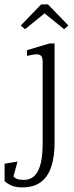

<svg xmlns="http://www.w3.org/2000/svg" viewBox="-68 -614 330 855"><path d="M-47.5 192.5 -14.5 153.5Q-12.5 164 -8.2 171Q-4 178 7.2 182.5Q18.5 187 39 187Q63 187 80.8 173.2Q98.5 159.5 109.2 128Q120 96.5 121.5 45.5Q122 38.5 122 24V-336.5Q122 -355 116.5 -363.2Q111 -371.5 96.2 -372Q81.5 -372.5 52 -365V-390.5L152.5 -420.5H175V21Q175 84.5 160.2 128.8Q145.5 173 113.8 196.8Q82 220.5 31.5 220.5Q3.5 220.5 -15 213Q-33.5 205.5 -47.5 192.5ZM-47.5 115 10 105.5 -9 175.5 -47.5 192.5ZM236.5 -500.5 217.5 -484 130.5 -554.5 43.5 -484 24.5 -500.5 115.5 -594.5H145.5Z"/></svg>

Font: Didactic
Style: Regular
Weight: 400
Designer: Tyler Finck
Foundry: Etcetera Type Co
Version: Version 3.007;FEAKit 1.0